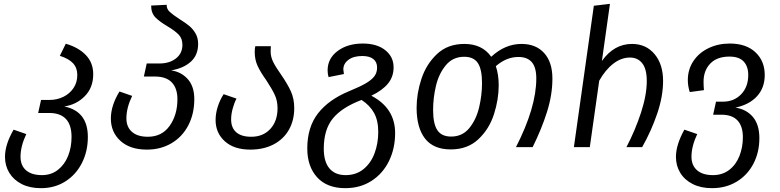

<svg xmlns="http://www.w3.org/2000/svg" viewBox="-20 -767 4065 1001"><path d="M438 -53Q438 22 407 83Q376 144 320.5 179Q265 214 194 214H193Q135 214 93 192.5Q51 171 28.5 134Q6 97 6 51Q6 -14 51 -91L117 -68Q87 -4 87 50Q87 96 116 121Q145 146 199 146Q247 146 282 118.5Q317 91 335 46Q353 1 353 -53Q353 -178 236 -178H179L194 -246H239Q277 -246 310 -262Q343 -278 363 -307.5Q383 -337 383 -376Q383 -413 361 -437Q339 -461 292 -476L323 -539Q389 -520 427.5 -480Q466 -440 466 -380Q466 -310 422 -265.5Q378 -221 315 -212Q438 -187 438 -53Z M993 -250Q993 -174 962 -114Q931 -54 874.5 -20.5Q818 13 746 13Q658 13 608 -32.5Q558 -78 558 -149Q558 -217 603 -290L669 -267Q639 -205 639 -150Q639 -105 668 -79.5Q697 -54 751 -54Q824 -54 864.5 -111Q905 -168 905 -250Q905 -306 876 -337Q847 -368 787 -368H730L745 -436H810Q864 -436 897.5 -462.5Q931 -489 931 -533Q931 -566 912 -586Q893 -606 853 -630Q812 -654 790 -676.5Q768 -699 768 -738L849 -742Q848 -721 864.5 -705.5Q881 -690 915 -668Q947 -648 966 -632.5Q985 -617 999 -593.5Q1013 -570 1013 -538Q1013 -480 975 -445.5Q937 -411 872 -400Q924 -393 958.5 -355Q993 -317 993 -250Z M1444 -380Q1478 -331 1496 -292Q1514 -253 1514 -203Q1514 -140 1486.5 -91Q1459 -42 1407 -14.5Q1355 13 1285 13Q1200 13 1152 -30.5Q1104 -74 1104 -141Q1104 -176 1115.5 -211.5Q1127 -247 1146 -276L1213 -253Q1201 -230 1193 -200.5Q1185 -171 1185 -144Q1185 -101 1211.5 -77.5Q1238 -54 1290 -54Q1352 -54 1389.5 -95Q1427 -136 1427 -203Q1427 -242 1412 -273.5Q1397 -305 1368 -349Q1338 -391 1323 -423.5Q1308 -456 1308 -496Q1308 -514 1311 -526H1392Q1391 -517 1391 -499Q1391 -471 1404 -444.5Q1417 -418 1444 -380Z M2040 -73Q2040 7 2008 72.5Q1976 138 1917 176Q1858 214 1780 214Q1685 214 1633.5 157.5Q1582 101 1582 7Q1582 -104 1638 -176Q1694 -248 1801 -292Q1857 -315 1887 -332.5Q1917 -350 1931.5 -369Q1946 -388 1946 -415Q1946 -444 1926 -459.5Q1906 -475 1869 -475Q1823 -475 1796.5 -455Q1770 -435 1770 -405Q1770 -399 1773 -381L1693 -365Q1688 -382 1688 -400Q1688 -462 1740 -501Q1792 -540 1872 -540Q1945 -540 1988.5 -505.5Q2032 -471 2032 -416Q2032 -367 2003 -331.5Q1974 -296 1916 -268Q2040 -203 2040 -73ZM1952 -79Q1952 -139 1930 -178.5Q1908 -218 1865 -246Q1762 -207 1715 -149Q1668 -91 1668 8Q1668 76 1697.5 111Q1727 146 1782 146Q1837 146 1875.5 114.5Q1914 83 1933 31.5Q1952 -20 1952 -79Z M2860 -357Q2860 -273 2832 -184Q2804 -95 2757 0H2670Q2776 -207 2776 -358Q2776 -416 2752.5 -443Q2729 -470 2683 -470Q2620 -470 2565 -422Q2580 -379 2580 -322Q2580 -249 2555.5 -172Q2531 -95 2474.5 -41.5Q2418 12 2330 12Q2240 12 2196 -44.5Q2152 -101 2152 -205Q2152 -279 2177 -355.5Q2202 -432 2258 -485Q2314 -538 2401 -538Q2494 -538 2541 -471Q2613 -538 2699 -538Q2774 -538 2817 -490.5Q2860 -443 2860 -357ZM2493 -334Q2493 -405 2471.5 -438Q2450 -471 2400 -471Q2341 -471 2304.5 -427Q2268 -383 2253 -320Q2238 -257 2238 -193Q2238 -122 2260 -88.5Q2282 -55 2332 -55Q2391 -55 2427 -99.5Q2463 -144 2478 -207.5Q2493 -271 2493 -334Z M3437 -345Q3437 -265 3406.5 -175Q3376 -85 3328 0H3246Q3292 -88 3322 -180Q3352 -272 3352 -345Q3352 -407 3328.5 -437Q3305 -467 3264 -467Q3219 -467 3177.5 -435Q3136 -403 3104 -346L3055 0H2972L3076 -737L3160 -747L3118 -449Q3181 -538 3275 -538Q3348 -538 3392.5 -485Q3437 -432 3437 -345Z M3939 -47Q3939 28 3907.5 87.5Q3876 147 3820 180.5Q3764 214 3692 214Q3634 214 3591.5 192.5Q3549 171 3526.5 134Q3504 97 3504 51Q3504 -12 3548 -91L3615 -68Q3585 -4 3585 50Q3585 95 3614 120.5Q3643 146 3697 146Q3746 146 3781.5 119Q3817 92 3835 46.5Q3853 1 3853 -52Q3853 -109 3825 -139Q3797 -169 3741 -169H3698L3713 -237H3749Q3807 -237 3844 -275.5Q3881 -314 3881 -376Q3881 -421 3857 -446.5Q3833 -472 3783 -472Q3718 -472 3683 -435.5Q3648 -399 3648 -341Q3648 -319 3650 -297L3576 -287Q3566 -319 3566 -349Q3566 -405 3595 -448.5Q3624 -492 3674 -516Q3724 -540 3785 -540Q3870 -540 3918.5 -494.5Q3967 -449 3967 -376Q3967 -309 3926.5 -265Q3886 -221 3814 -206Q3872 -197 3905.5 -157Q3939 -117 3939 -47Z"/></svg>

Font: FiraGO Book
Style: Italic
Weight: 350
Italic angle: -8°
Designer: bBox Type GmbH
Foundry: bBox Type GmbH
Version: Version 1.001